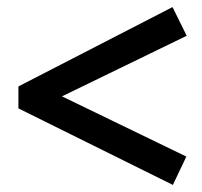

<svg xmlns="http://www.w3.org/2000/svg" viewBox="-20 -522 570 542"><path d="M468 0 32 -216V-278L467 -502L507 -421L155 -250L506 -80Z"/></svg>

Font: Faustina Light SemiBold
Style: Regular
Weight: 600
Version: Version 1.200